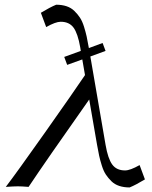

<svg xmlns="http://www.w3.org/2000/svg" viewBox="-20 -804 654 826"><path d="M221.7 -783.7Q246.6 -783.7 266.4 -777.1Q286.1 -770.5 300 -756.8Q314 -743.2 324 -728Q334 -712.9 341.3 -689.5Q348.6 -666 352.8 -647Q356.9 -627.9 361.8 -600.1L362.3 -597.2L421.4 -619.1L434.1 -585L368.7 -561L434.1 -181.2Q444.3 -121.6 462.9 -96.2Q481.4 -70.8 518.1 -70.8Q540 -70.8 580.6 -93.8L603.5 -32.2Q564 -8.3 537.6 2.4Q512.7 2.4 492.9 -4.2Q473.1 -10.7 459.2 -24.4Q445.3 -38.1 435.3 -53.2Q425.3 -68.4 418 -91.8Q410.6 -115.2 406.5 -134.3Q402.3 -153.3 397.5 -181.2L363.8 -376Q176.8 -110.8 103 0Q72.3 -2.4 57.1 -2.4Q40.5 -2.4 4.9 0Q50.8 -60.1 174.1 -234.6Q297.4 -409.2 345.7 -481L334 -548.3L269 -524.9L256.3 -559.1L327.6 -585L325.2 -600.1Q314.9 -659.7 296.4 -685.1Q277.8 -710.4 241.2 -710.4Q219.2 -710.4 178.7 -687.5L155.8 -749Q195.3 -772.9 221.7 -783.7Z"/></svg>

Font: Flanker
Style: Italic
Weight: 400
Italic angle: -12°
Designer: Flanker
Version: Version 2.027